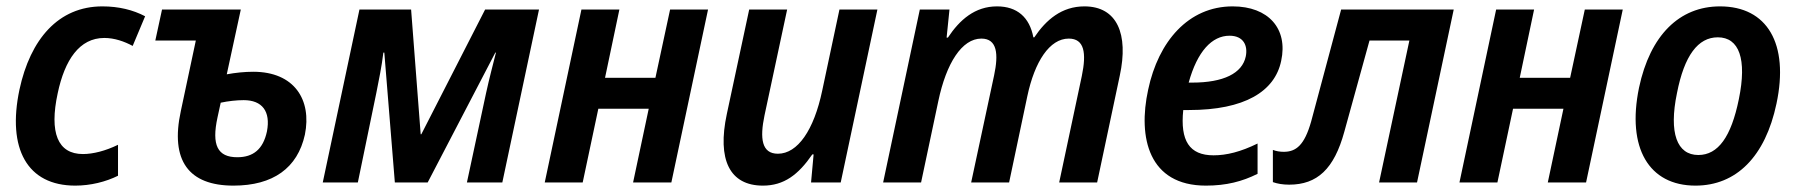

<svg xmlns="http://www.w3.org/2000/svg" viewBox="-20 -572 5632 602"><path d="M216 10C264 10 312 -2 350 -21V-118C311 -99 272 -89 240 -89C161 -89 134 -156 161 -280C183 -384 229 -453 307 -453C339 -453 370 -442 396 -428L435 -521C397 -541 352 -552 301 -552C163 -552 75 -449 41 -291C2 -106 65 10 216 10Z M712 10C836 10 913 -45 936 -150C958 -259 903 -347 774 -347C747 -347 718 -344 691 -339L735 -542H488L467 -445H594L547 -224C513 -68 572 10 712 10ZM662 -204 672 -250C695 -255 722 -258 744 -258C802 -258 829 -223 817 -160C805 -104 774 -79 724 -79C662 -79 643 -117 662 -204Z M992 0H1102L1160 -281C1168 -322 1177 -364 1182 -407H1185L1218 0H1321L1533 -407H1535C1526 -371 1514 -326 1504 -280L1444 0H1555L1670 -542H1501L1301 -151H1299L1269 -542H1107Z M1688 0H1807L1856 -231H2014L1965 0H2085L2200 -542H2081L2035 -328H1877L1922 -542H1803Z M2372 10C2438 10 2483 -24 2527 -88H2531L2523 0H2616L2731 -542H2612L2558 -288C2532 -164 2481 -90 2419 -90C2368 -90 2362 -138 2377 -210L2448 -542H2329L2259 -215C2228 -71 2268 10 2372 10Z M2749 0H2868L2922 -255C2947 -374 2996 -451 3057 -451C3107 -451 3111 -402 3097 -336L3025 0H3144L3201 -270C3224 -379 3271 -451 3331 -451C3380 -451 3387 -406 3372 -334L3301 0H3420L3491 -335C3519 -465 3483 -552 3380 -552C3309 -552 3260 -510 3223 -455H3220C3208 -518 3169 -552 3106 -552C3037 -552 2989 -510 2952 -454H2948L2957 -542H2864Z M3761 10C3825 10 3875 -3 3923 -27V-122C3870 -96 3826 -85 3785 -85C3709 -85 3680 -131 3690 -227H3708C3882 -227 3977 -285 3997 -381C4019 -482 3957 -552 3845 -552C3706 -552 3612 -442 3580 -291C3547 -140 3582 10 3761 10ZM3835 -460C3879 -460 3893 -429 3886 -395C3875 -342 3816 -313 3718 -313H3707C3734 -411 3780 -460 3835 -460Z M4022 7C4110 7 4163 -42 4195 -159L4274 -445H4399L4304 0H4423L4538 -542H4185L4091 -191C4070 -117 4044 -96 4005 -96C3993 -96 3981 -98 3971 -102V-1C3985 4 4002 7 4022 7Z M4556 0H4675L4724 -231H4882L4833 0H4953L5068 -542H4949L4903 -328H4745L4790 -542H4671Z M5296 10C5424 10 5515 -81 5550 -247C5590 -435 5521 -552 5373 -552C5246 -552 5154 -462 5119 -297C5080 -108 5150 10 5296 10ZM5305 -86C5238 -86 5212 -155 5238 -280C5261 -398 5304 -455 5366 -455C5433 -455 5458 -387 5432 -261C5408 -143 5367 -86 5305 -86Z"/></svg>

Font: Noto Sans SemiCondensed SemiBold
Style: Italic
Weight: 600
Width: 4
Italic angle: -12°
Designer: Monotype Design Team
Foundry: Monotype Imaging Inc.
Version: Version 2.013